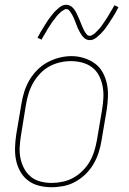

<svg xmlns="http://www.w3.org/2000/svg" viewBox="-20 -776 540 804"><path d="M195 8Q169 8 143 1.5Q117 -5 97 -20.5Q77 -36 64.5 -58.5Q52 -81 47 -106.5Q42 -132 43 -159Q44 -186 48 -213L70 -343Q74 -368 82 -393Q90 -418 103.5 -441Q117 -464 136.5 -483.5Q156 -503 179.5 -515.5Q203 -528 228.5 -534.5Q254 -541 279 -541Q306 -541 331.5 -533Q357 -525 377.5 -510Q398 -495 410.5 -472Q423 -449 428 -423.5Q433 -398 432 -371Q431 -344 427 -317L405 -187Q401 -162 393 -137Q385 -112 371.5 -89Q358 -66 338.5 -47Q319 -28 295.5 -15Q272 -2 246.5 3Q221 8 195 8ZM196 -10Q219 -10 242.5 -15Q266 -20 287 -31.5Q308 -43 326 -61Q344 -79 356 -100Q368 -121 375 -144Q382 -167 386 -190L408 -320Q412 -344 413 -368.5Q414 -393 409.5 -416Q405 -439 394.5 -459.5Q384 -480 365.5 -494Q347 -508 324 -514Q301 -520 277 -520Q253 -520 230 -514.5Q207 -509 186 -497.5Q165 -486 148 -468Q131 -450 119 -429Q107 -408 100 -385.5Q93 -363 89 -340L68 -210Q64 -186 62.5 -161.5Q61 -137 65.5 -114.5Q70 -92 80.5 -71.5Q91 -51 108.5 -36.5Q126 -22 149 -16Q172 -10 196 -10ZM356 -608Q349 -608 343 -610.5Q337 -613 332.5 -617Q328 -621 324.5 -625.5Q321 -630 318 -635Q315 -640 312 -645.5Q309 -651 306.5 -656.5Q304 -662 302 -667.5Q300 -673 297.5 -679.5Q295 -686 292.5 -692Q290 -698 287.5 -703.5Q285 -709 282.5 -713.5Q280 -718 276 -724Q272 -730 268 -734Q264 -738 258 -738Q253 -738 251 -736.5Q249 -735 245 -733Q241 -731 236 -727Q231 -723 225.5 -717Q220 -711 217.5 -708.5Q215 -706 213 -702.5Q211 -699 208.5 -696Q206 -693 203 -689.5Q200 -686 197.5 -682Q195 -678 192 -673.5Q189 -669 186 -664.5Q183 -660 180 -655Q177 -650 174 -644.5Q171 -639 167.5 -633.5Q164 -628 160.5 -622Q157 -616 154 -610L137 -618Q143 -630 149 -640Q155 -650 160.5 -659Q166 -668 171 -676Q176 -684 181 -691.5Q186 -699 191 -705Q196 -711 200 -716.5Q204 -722 212 -730Q220 -738 227.5 -744Q235 -750 242 -753Q249 -756 258 -756Q264 -756 270 -753.5Q276 -751 280.5 -747.5Q285 -744 289 -739Q293 -734 296 -729Q299 -724 301.5 -718.5Q304 -713 306.5 -707.5Q309 -702 311.5 -696.5Q314 -691 316.5 -684.5Q319 -678 321.5 -672Q324 -666 326.5 -660.5Q329 -655 331 -650.5Q333 -646 337 -640Q341 -634 345 -630Q349 -626 356 -626Q360 -626 362.5 -627.5Q365 -629 369 -631Q373 -633 377.5 -637Q382 -641 387.5 -647Q393 -653 395.5 -655.5Q398 -658 400.5 -661.5Q403 -665 405.5 -668Q408 -671 410.5 -675Q413 -679 415.5 -682.5Q418 -686 421 -690.5Q424 -695 427 -699.5Q430 -704 433 -709Q436 -714 439 -719.5Q442 -725 445.5 -730.5Q449 -736 452.5 -742Q456 -748 459 -754L476 -746Q470 -734 464.5 -724Q459 -714 453 -705Q447 -696 442 -688Q437 -680 432 -672.5Q427 -665 422.5 -659Q418 -653 413.5 -647.5Q409 -642 401 -634Q393 -626 385.5 -620Q378 -614 371 -611Q364 -608 356 -608Z"/></svg>

Font: Iosevka Slab Thin
Style: Italic
Weight: 100
Italic angle: -9°
Monospace: yes
Designer: Belleve Invis
Foundry: Belleve Invis
Version: Version 11.1.1; ttfautohint (v1.8.3)